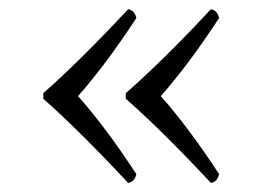

<svg xmlns="http://www.w3.org/2000/svg" viewBox="-20 -424 583 418"><path d="M149.9 -214.8Q210.4 -283.2 276.9 -384.8Q272.5 -402.3 258.8 -403.8Q153.3 -290.5 74.2 -221.2V-209Q150.9 -141.6 258.8 -25.9Q272.5 -27.3 276.9 -44.9Q210.4 -146.5 149.9 -214.8ZM330.1 -214.8Q390.6 -283.2 457 -384.8Q452.6 -402.3 439 -403.8Q335.9 -293 253.9 -221.2V-209Q333 -139.6 439 -25.9Q452.6 -27.3 457 -44.9Q390.6 -146.5 330.1 -214.8Z"/></svg>

Font: Linux Libertine Display G
Style: Regular
Weight: 400
Designer: Philipp H. Poll
Foundry: Philipp H. Poll
Version: Version 5.0.9